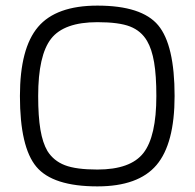

<svg xmlns="http://www.w3.org/2000/svg" viewBox="-20 -657 693 684"><path d="M602 -315Q602 -145 537.5 -69Q473 7 327 7Q168 7 109.5 -63Q51 -133 51 -315Q51 -485 115.5 -561Q180 -637 327 -637Q485 -637 543.5 -567Q602 -497 602 -315ZM149 -119Q171 -84 211 -68.5Q251 -53 327 -53Q445 -53 491 -112Q537 -171 537 -315Q537 -388 529 -435Q521 -482 504 -511Q483 -547 443.5 -562.5Q404 -578 327 -578Q208 -578 162 -519Q116 -460 116 -315Q116 -242 124 -195Q132 -148 149 -119Z"/></svg>

Font: Blinker Light
Style: Regular
Weight: 300
Designer: Juergen Huber
Foundry: supertype
Version: Version 1.017;hotconv 1.0.117;makeotfexe 2.5.65602